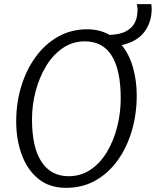

<svg xmlns="http://www.w3.org/2000/svg" viewBox="-20 -896 750 924"><path d="M298 8Q218 8 164.8 -35.2Q111.5 -78.5 84.8 -151.2Q58 -224 58 -312Q58 -400 82 -479.5Q106 -559 151 -621.2Q196 -683.5 259 -719.2Q322 -755 400 -755Q460 -755 507.5 -728Q557 -730 584.5 -744.5Q612 -759 624.2 -779.2Q636.5 -799.5 639.2 -818.8Q642 -838 642 -849Q642 -857.5 640.5 -865.2Q639 -873 638 -876H708Q709 -870 709.5 -864.8Q710 -859.5 710 -854Q710 -789.5 674.8 -742.5Q639.5 -695.5 565.5 -679Q602.5 -634 620.2 -570.5Q638 -507 638 -436Q638 -347 614.5 -267Q591 -187 546.8 -125Q502.5 -63 439.8 -27.5Q377 8 298 8ZM310 -48Q370 -48 416.8 -80Q463.5 -112 495.5 -166Q527.5 -220 544.2 -286.5Q561 -353 561 -422Q561 -558 518 -627.5Q475 -697 388 -697Q329 -697 281.8 -664.5Q234.5 -632 201.8 -577.8Q169 -523.5 151.5 -457Q134 -390.5 134 -322Q134 -186.5 179.8 -117.2Q225.5 -48 310 -48Z"/></svg>

Font: Merriweather Sans Light
Style: Italic
Weight: 300
Italic angle: -7.5°
Designer: Eben Sorkin
Foundry: Eben Sorkin
Version: Version 2.001; ttfautohint (v1.8.3)